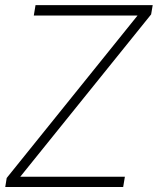

<svg xmlns="http://www.w3.org/2000/svg" viewBox="-20 -748 631 768"><path d="M1 0 6.8 -36.1 530.3 -686H115.2L122.1 -727.5H590.8L584.5 -690.4L61 -41H479.5L472.7 0Z"/></svg>

Font: Inter Display Extra Light
Style: Italic
Weight: 200
Italic angle: -9.39999°
Designer: Rasmus Andersson
Foundry: rsms
Version: Version 4.000;git-4fc901f